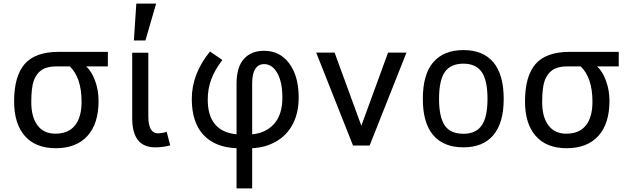

<svg xmlns="http://www.w3.org/2000/svg" viewBox="-20 -806 3527 1070"><path d="M290.5 20Q178.7 20 118.7 -48.1Q58.6 -116.2 58.6 -240.2Q58.6 -381.8 117.7 -449.5Q176.8 -517.1 308.6 -517.1H581.1V-436H460.4Q491.2 -407.7 510.3 -355.2Q529.3 -302.7 529.3 -244.1Q529.3 -116.2 467 -48.1Q404.8 20 290.5 20ZM288.6 -61Q360.8 -61 397.7 -106.9Q434.6 -152.8 434.6 -238.8Q434.6 -372.6 369.1 -436H292.5Q241.7 -436 211.9 -415.8Q182.1 -395.5 168.2 -356.4Q154.3 -317.4 154.3 -236.8Q154.3 -153.3 189.2 -107.2Q224.1 -61 288.6 -61Z M844.7 15.1Q716.8 15.1 716.8 -147V-512.2H806.6V-158.7Q806.6 -63 859.9 -63Q885.7 -63 908.7 -71.8L928.7 3.9Q890.6 15.1 844.7 15.1ZM790.5 -580.6H726.1L739.7 -786.1H850.1Z M1385.3 244.1H1298.3V20Q1177.7 15.1 1113.3 -54.9Q1048.8 -125 1048.8 -254.4Q1048.8 -395 1150.4 -519L1219.2 -471.7Q1175.8 -414.6 1156.7 -362.1Q1137.7 -309.6 1137.7 -251.5Q1137.7 -73.2 1298.3 -57.6V-341.3Q1298.3 -430.7 1338.6 -476.8Q1378.9 -522.9 1451.7 -522.9Q1539.6 -522.9 1592 -452.4Q1644.5 -381.8 1644.5 -262.7Q1644.5 -177.7 1612.1 -115.2Q1579.6 -52.7 1519.8 -18.1Q1460 16.6 1385.3 20ZM1385.3 -57.6Q1462.4 -64.5 1508.1 -116.5Q1553.7 -168.5 1553.7 -261.7Q1553.7 -348.6 1525.4 -398.7Q1497.1 -448.7 1451.7 -448.7Q1419.9 -448.7 1402.6 -421.9Q1385.3 -395 1385.3 -342.3Z M2040 4.9H1947.3L1742.2 -512.7H1844.7L1993.7 -105.5L2142.6 -512.7H2245.1Z M2562.5 15.1Q2452.6 15.1 2394.5 -52.5Q2336.4 -120.1 2336.4 -254.9Q2336.4 -392.1 2394.8 -459.5Q2453.1 -526.9 2562.5 -526.9Q2672.9 -526.9 2730 -458.3Q2787.1 -389.6 2787.1 -254.9Q2787.1 -121.6 2729.7 -53.2Q2672.4 15.1 2562.5 15.1ZM2562.5 -60.5Q2632.3 -60.5 2664.6 -107.2Q2696.8 -153.8 2696.8 -254.9Q2696.8 -359.4 2664.1 -405.3Q2631.3 -451.2 2562.5 -451.2Q2491.7 -451.2 2459.2 -405Q2426.8 -358.9 2426.8 -254.9Q2426.8 -154.8 2458 -107.7Q2489.3 -60.5 2562.5 -60.5Z M3137.7 20Q3025.9 20 2965.8 -48.1Q2905.8 -116.2 2905.8 -240.2Q2905.8 -381.8 2964.8 -449.5Q3023.9 -517.1 3155.8 -517.1H3428.2V-436H3307.6Q3338.4 -407.7 3357.4 -355.2Q3376.5 -302.7 3376.5 -244.1Q3376.5 -116.2 3314.2 -48.1Q3252 20 3137.7 20ZM3135.7 -61Q3208 -61 3244.9 -106.9Q3281.7 -152.8 3281.7 -238.8Q3281.7 -372.6 3216.3 -436H3139.6Q3088.9 -436 3059.1 -415.8Q3029.3 -395.5 3015.4 -356.4Q3001.5 -317.4 3001.5 -236.8Q3001.5 -153.3 3036.4 -107.2Q3071.3 -61 3135.7 -61Z"/></svg>

Font: Cadman
Style: Regular
Weight: 400
Designer: Paul James MIller
Foundry: High-Logic / Made with FontCreator
Version: Version 2.114;March 28, 2021;FontCreator 13.0.0.2683 64-bit